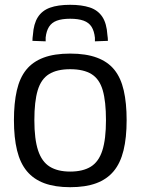

<svg xmlns="http://www.w3.org/2000/svg" viewBox="-20 -769 585 799"><path d="M38 -269Q38 -340 50 -392.5Q62 -445 89 -478.5Q116 -512 161 -529Q206 -546 272 -546Q338 -546 383.5 -529Q429 -512 456 -478.5Q483 -445 495 -392.5Q507 -340 507 -269Q507 -196 494 -143Q481 -90 453 -56.5Q425 -23 380.5 -6.5Q336 10 272 10Q209 10 164.5 -6.5Q120 -23 92 -56.5Q64 -90 51 -143Q38 -196 38 -269ZM123 -269Q123 -190 138.5 -143Q154 -96 187 -75.5Q220 -55 272 -55Q325 -55 358 -75.5Q391 -96 406 -143Q421 -190 421 -269Q421 -347 407.5 -393.5Q394 -440 361 -460.5Q328 -481 272 -481Q217 -481 184 -460.5Q151 -440 137 -393.5Q123 -347 123 -269ZM272 -749Q320 -749 353.5 -738Q387 -727 405.5 -699.5Q424 -672 427 -623Q428 -617 428.5 -611Q429 -605 429 -599L375 -597Q375 -601 375 -605Q375 -609 375 -612Q372 -640 361 -657.5Q350 -675 328 -683Q306 -691 272 -691Q238 -691 216.5 -683Q195 -675 184 -657.5Q173 -640 170 -613Q170 -609 170 -605Q170 -601 170 -597L115 -599Q115 -605 115.5 -611.5Q116 -618 117 -624Q120 -670 137.5 -697.5Q155 -725 188 -737Q221 -749 272 -749Z"/></svg>

Font: Georama ExtraCondensed Thin
Style: Regular
Weight: 400
Version: Version 1.001